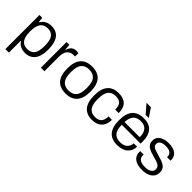

<svg xmlns="http://www.w3.org/2000/svg" viewBox="88 -1666 2782 2782"><g transform="rotate(45 1479.0 -275.0)"><path d="M69.8 172.9V-525.9H127L134.8 -449.2H142.1Q196.3 -538.1 307.1 -538.1Q515.1 -538.1 515.1 -257.8Q515.1 -122.6 460.7 -55.2Q406.2 12.2 309.1 12.2Q198.7 12.2 148.9 -67.9H142.1V172.9ZM290 -50.8Q366.2 -50.8 403.1 -98.4Q439.9 -146 439.9 -250V-274.9Q439.9 -381.8 402.3 -428.5Q364.7 -475.1 294.9 -475.1Q215.8 -475.1 179 -423.6Q142.1 -372.1 142.1 -271V-253.9Q142.1 -50.8 290 -50.8Z M624.5 0V-525.9H682.6L688.5 -438H695.8Q725.6 -538.1 815.9 -538.1Q840.3 -538.1 859.9 -530.8V-464.8H828.6Q783.2 -464.8 752.9 -442.1Q722.7 -419.4 709.7 -384Q696.8 -348.6 696.8 -303.2V0Z M1139.6 12.2Q901.9 12.2 901.9 -263.2Q901.9 -538.1 1139.6 -538.1Q1377.9 -538.1 1377.9 -263.2Q1377.9 12.2 1139.6 12.2ZM1139.6 -48.8Q1220.7 -48.8 1261.7 -97.7Q1302.7 -146.5 1302.7 -251V-274.9Q1302.7 -378.9 1261.7 -428Q1220.7 -477.1 1139.6 -477.1Q1059.1 -477.1 1018.1 -428Q977.1 -378.9 977.1 -274.9V-251Q977.1 -146.5 1018.1 -97.7Q1059.1 -48.8 1139.6 -48.8Z M1679.7 12.2Q1568.8 12.2 1511.2 -56.4Q1453.6 -125 1453.6 -263.2Q1453.6 -399.9 1511.7 -469Q1569.8 -538.1 1683.6 -538.1Q1886.7 -538.1 1886.7 -332H1815.4Q1815.4 -408.2 1784.4 -442.6Q1753.4 -477.1 1681.6 -477.1Q1528.3 -477.1 1528.3 -274.9V-251Q1528.3 -48.8 1681.6 -48.8Q1752.9 -48.8 1784.7 -85.9Q1816.4 -123 1816.4 -193.8H1886.7Q1886.7 -159.2 1879.6 -129.4Q1872.6 -99.6 1856.9 -73.2Q1841.3 -46.9 1817.6 -28.1Q1793.9 -9.3 1758.8 1.5Q1723.6 12.2 1679.7 12.2Z M2245.6 -590.8H2180.2L2068.4 -720.2L2069.3 -723.1H2156.2ZM2195.3 12.2Q1962.4 12.2 1962.4 -263.2Q1962.4 -403.3 2022.2 -470.7Q2082 -538.1 2201.2 -538.1Q2310.1 -538.1 2367.2 -474.1Q2424.3 -410.2 2424.3 -290V-244.1H2037.6Q2038.1 -141.1 2078.1 -94.5Q2118.2 -47.9 2198.2 -47.9Q2271.5 -47.9 2310.3 -84Q2349.1 -120.1 2350.6 -176.8H2420.4Q2419.4 -137.2 2405.3 -103.3Q2391.1 -69.3 2364.3 -43.5Q2337.4 -17.6 2293.9 -2.7Q2250.5 12.2 2195.3 12.2ZM2037.6 -300.8H2349.1Q2349.1 -477.1 2197.3 -477.1Q2122.1 -477.1 2082.3 -434.1Q2042.5 -391.1 2037.6 -300.8Z M2708 12.2Q2604 12.2 2550 -29.1Q2496.1 -70.3 2496.1 -146Q2496.1 -158.2 2497.1 -163.1H2567.9Q2566.9 -156.2 2566.9 -147.9Q2567.4 -92.8 2605.2 -70.3Q2643.1 -47.9 2712.9 -47.9Q2770 -47.9 2806.9 -71.5Q2843.8 -95.2 2843.8 -138.2Q2843.8 -151.4 2839.8 -162.8Q2835.9 -174.3 2830.8 -182.6Q2825.7 -190.9 2814.7 -198.5Q2803.7 -206.1 2795.7 -210.7Q2787.6 -215.3 2771.2 -221.2Q2754.9 -227.1 2745.6 -229.7Q2736.3 -232.4 2716.8 -238Q2697.3 -243.7 2688 -246.1Q2666 -252.4 2655.5 -255.6Q2645 -258.8 2625.2 -265.4Q2605.5 -272 2595 -277.6Q2584.5 -283.2 2569.1 -292Q2553.7 -300.8 2545.4 -310.5Q2537.1 -320.3 2528.6 -333Q2520 -345.7 2516.4 -361.6Q2512.7 -377.4 2512.7 -396Q2512.7 -461.9 2565.7 -500Q2618.7 -538.1 2711.9 -538.1Q2762.7 -538.1 2801 -526.1Q2839.4 -514.2 2861.6 -493.7Q2883.8 -473.1 2894.8 -448Q2905.8 -422.9 2905.8 -394Q2905.8 -391.1 2905.3 -384.8Q2904.8 -378.4 2904.8 -376H2834V-389.2Q2834 -405.8 2828.4 -420.2Q2822.8 -434.6 2809.8 -448.2Q2796.9 -461.9 2770.8 -470Q2744.6 -478 2708 -478Q2647.5 -478 2616.7 -457.5Q2585.9 -437 2585.9 -398.9Q2585.9 -386.7 2589.1 -376.7Q2592.3 -366.7 2600.1 -359.1Q2607.9 -351.6 2615.2 -346.2Q2622.6 -340.8 2636.5 -335.4Q2650.4 -330.1 2659.9 -326.9Q2669.4 -323.7 2687.7 -318.1Q2706.1 -312.5 2716.8 -309.1Q2727.1 -305.7 2751.5 -298.6Q2775.9 -291.5 2787.6 -287.8Q2799.3 -284.2 2820.3 -275.9Q2841.3 -267.6 2852.3 -260.7Q2863.3 -253.9 2877.9 -242.2Q2892.6 -230.5 2899.9 -217.8Q2907.2 -205.1 2912.6 -187.5Q2918 -169.9 2918 -148.9Q2918 -70.8 2860.4 -29.3Q2802.7 12.2 2708 12.2Z"/></g></svg>

Font: Archivo Light
Style: Regular
Weight: 300
Designer: Hector Gatti
Foundry: Omnibus-Type
Version: Version 2.001